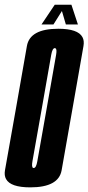

<svg xmlns="http://www.w3.org/2000/svg" viewBox="-51 -804 381 828"><path d="M79.5 4Q-5.5 4 -25 -32Q-33.5 -47.5 -29.5 -70Q-16.5 -144 18 -337.5Q52 -531 65 -605.5Q78 -680 200.5 -680Q285 -680 304.5 -644Q313 -628.5 309 -605.5Q296 -531 262 -337.5Q227.5 -144 214.8 -70Q202 4 79.5 4ZM94.5 -79.5Q105 -79.5 110 -108.8Q115 -138 150.5 -337.5Q186 -540 191 -568Q195 -592 188.5 -595.5Q187 -596.5 185.5 -596.5Q175 -596.5 170 -568.2Q165 -540 129.5 -337.5Q94 -138 89 -109Q84.5 -84 91.5 -80Q93 -79.5 94.5 -79.5ZM128 -698.5 185 -783.5H257L285 -698.5H233L216 -756.5L179.5 -698.5Z"/></svg>

Font: Anybody UltraCondensed SemiBold
Style: Italic
Weight: 600
Width: 1
Italic angle: -10°
Designer: Tyler Finck
Foundry: Etcetera Type Company
Version: Version 1.010; ttfautohint (v1.8.3) -l 8 -r 50 -G 200 -x 14 